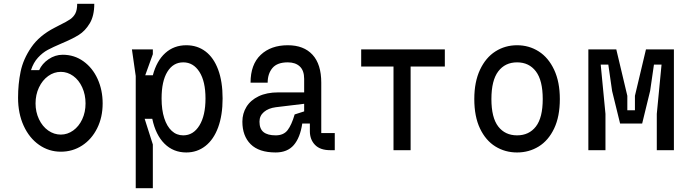

<svg xmlns="http://www.w3.org/2000/svg" viewBox="-20 -790 3640 1010"><path d="M430 -246Q430 -292 412.5 -330.5Q395 -369 365 -390.5Q335 -412 300 -412Q264 -412 233.5 -390Q203 -368 185 -330Q167 -292 167 -246Q167 -201 185 -163Q203 -125 233.5 -103.5Q264 -82 300 -82Q335 -82 365 -103.5Q395 -125 412.5 -162.5Q430 -200 430 -246ZM75 -276Q75 -348 88.5 -413.5Q102 -479 144.5 -541Q187 -603 267 -644L292 -657Q331 -676 349 -688.5Q367 -701 376.5 -719.5Q386 -738 386 -770H476Q476 -707 452 -667Q428 -627 394 -606Q360 -585 305 -562Q258 -542 231 -527.5Q204 -513 180 -487Q156 -461 143 -421H186Q201 -455 235.5 -478.5Q270 -502 310 -502Q371 -502 419 -467.5Q467 -433 493.5 -374.5Q520 -316 520 -246Q520 -173 491 -115Q462 -57 412 -24.5Q362 8 300 8Q237 8 185.5 -28Q134 -64 104.5 -128.5Q75 -193 75 -276Z M694 -390 674 -530H784V-505L744 -394H784Q804 -470 849.5 -511Q895 -552 960 -552Q1018 -552 1061 -519.5Q1104 -487 1127.5 -424Q1151 -361 1151 -272Q1151 -184 1127.5 -120Q1104 -56 1060.5 -22Q1017 12 960 12Q892 12 845.5 -34Q799 -80 781 -165H741L784 -30V200H694ZM830 -272Q830 -212 844 -168.5Q858 -125 883.5 -101.5Q909 -78 944 -78Q997 -78 1029 -130Q1061 -182 1061 -272Q1061 -362 1029 -412Q997 -462 944 -462Q891 -462 860.5 -412.5Q830 -363 830 -272Z M1741 0H1717Q1664 0 1637 -28Q1610 -56 1610 -100V-140H1570Q1559 -66 1525.5 -27Q1492 12 1430 12Q1342 12 1298.5 -31.5Q1255 -75 1255 -150Q1255 -193 1276.5 -228Q1298 -263 1340.5 -283.5Q1383 -304 1444 -304H1580V-375Q1580 -419 1557 -440.5Q1534 -462 1494 -462Q1438 -462 1413 -432Q1388 -402 1388 -355H1298Q1298 -451 1351.5 -501.5Q1405 -552 1494 -552Q1578 -552 1624 -502Q1670 -452 1670 -355V-90H1741ZM1530 -188 1580 -204V-244L1431 -226Q1392 -221 1368.5 -201Q1345 -181 1345 -150Q1345 -112 1366.5 -95Q1388 -78 1430 -78Q1472 -78 1493 -105.5Q1514 -133 1530 -188Z M2050 -440H1880V-530H2320V-440H2140V0H2050Z M2700 -462Q2637 -462 2601 -414.5Q2565 -367 2565 -269Q2565 -171 2601 -124.5Q2637 -78 2700 -78Q2763 -78 2799 -124.5Q2835 -171 2835 -269Q2835 -367 2799 -414.5Q2763 -462 2700 -462ZM2700 -552Q2763 -552 2814 -519.5Q2865 -487 2895 -423Q2925 -359 2925 -269Q2925 -177 2895 -114Q2865 -51 2814 -19.5Q2763 12 2700 12Q2637 12 2586 -19.5Q2535 -51 2505 -114Q2475 -177 2475 -269Q2475 -359 2505 -423Q2535 -487 2586 -519.5Q2637 -552 2700 -552Z M3075 -530H3222L3280 -286V-210H3320V-286L3378 -530H3525V0H3435V-191L3460 -450H3420L3400 -312L3358 -140H3242L3200 -311L3180 -450H3140L3165 -191V0H3075Z"/></svg>

Font: Fliege Mono Thin
Style: Regular
Weight: 100
Version: Version 0.020;Glyphs 3.3 (3306)